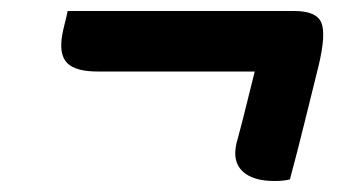

<svg xmlns="http://www.w3.org/2000/svg" viewBox="-20 -462 640 349"><path d="M103 -442H515Q555 -442 564 -421Q573 -400 559 -342Q546 -290 533.5 -239Q521 -188 507 -136Q497 -133 479 -133Q439 -133 420.5 -151Q402 -169 410 -202Q419 -235 427 -267.5Q435 -300 443 -332H158Q117 -332 102 -347.5Q87 -363 93 -398Q95 -409 98 -420.5Q101 -432 103 -442Z"/></svg>

Font: Recursive Sn Csl St SmB
Style: Italic
Weight: 600
Italic angle: -15°
Version: Version 1.079;hotconv 1.0.112;makeotfexe 2.5.65598; ttfautoh